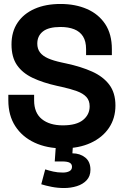

<svg xmlns="http://www.w3.org/2000/svg" viewBox="-20 -734 622 968"><path d="M22 -228V-256H152V-228Q152 -165 191 -133.5Q230 -102 297 -102Q365 -102 398.5 -129Q432 -156 432 -198Q432 -227 415.5 -245Q399 -263 367.5 -274.5Q336 -286 291 -296L268 -301Q196 -317 144.5 -341.5Q93 -366 65.5 -406Q38 -446 38 -510Q38 -574 68.5 -619.5Q99 -665 154.5 -689.5Q210 -714 285 -714Q360 -714 418.5 -688.5Q477 -663 510.5 -612.5Q544 -562 544 -486V-456H414V-486Q414 -526 398.5 -550.5Q383 -575 354 -586.5Q325 -598 285 -598Q225 -598 196.5 -575.5Q168 -553 168 -514Q168 -488 181.5 -470Q195 -452 222 -440Q249 -428 291 -419L314 -414Q389 -398 444.5 -373Q500 -348 531 -307Q562 -266 562 -202Q562 -138 529.5 -89.5Q497 -41 437.5 -13.5Q378 14 297 14Q216 14 154 -15Q92 -44 57 -98Q22 -152 22 -228ZM188 195 208 120Q227 126 248.5 131Q270 136 297 136Q317 136 330 129Q343 122 343 107Q343 93 331.5 86.5Q320 80 294 80H256L263 -20H349L345 39Q383 39 409.5 60Q436 81 436 122Q436 154 417 174.5Q398 195 367.5 204.5Q337 214 303 214Q271 214 240.5 208Q210 202 188 195Z"/></svg>

Font: Space Grotesk Frontify
Style: Bold
Weight: 700
Designer: Florian Karsten
Version: Version 2.000